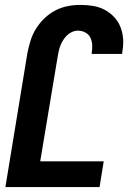

<svg xmlns="http://www.w3.org/2000/svg" viewBox="-20 -763 540 783"><path d="M2 0 92 -548Q97 -573 105 -598.5Q113 -624 127.5 -647Q142 -670 162 -689Q182 -708 206 -720.5Q230 -733 256 -738Q282 -743 307 -743Q334 -743 359 -739Q384 -735 406 -723.5Q428 -712 445 -694Q462 -676 471 -653.5Q480 -631 482 -605Q484 -579 479 -553L478 -543H354V-548Q357 -564 356 -580Q355 -596 348.5 -609.5Q342 -623 328 -630.5Q314 -638 298 -638Q286 -638 274.5 -633Q263 -628 254 -619.5Q245 -611 238 -600Q231 -589 226.5 -577.5Q222 -566 219.5 -554.5Q217 -543 215 -531L144 -105H403L386 0Z"/></svg>

Font: Iosevka Extrabold
Style: Italic
Weight: 800
Italic angle: -9°
Monospace: yes
Designer: Belleve Invis
Foundry: Belleve Invis
Version: Version 32.5.0; ttfautohint (v1.8.4)